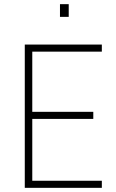

<svg xmlns="http://www.w3.org/2000/svg" viewBox="-20 -902 557 922"><path d="M99 0V-688H469V-654H135V-365H428V-331H135V-34H469V0ZM268 -821V-882H310V-821Z"/></svg>

Font: Saira Semi Condensed Thin
Style: Regular
Weight: 100
Width: 4
Designer: Hector Gatti with collaboration of the Omnibus-Type team
Foundry: Omnibus-Type
Version: Version 1.001; ttfautohint (v1.8)